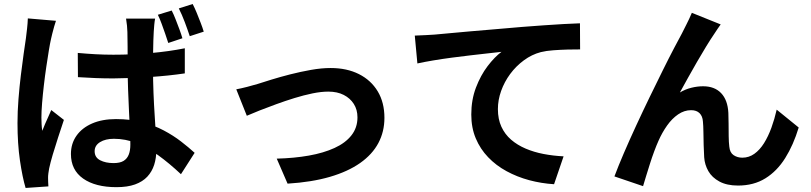

<svg xmlns="http://www.w3.org/2000/svg" viewBox="-20 -863 3990 945"><path d="M362.8 -602.5Q406.4 -598.5 449.8 -596.1Q493.2 -593.7 537.7 -593.7Q629.9 -593.7 720.9 -601.7Q811.9 -609.8 889.6 -625.4V-501.8Q810.9 -490.1 719.7 -484Q628.5 -477.9 537.9 -477.1Q494.3 -477.1 450.9 -478.7Q407.6 -480.3 363.6 -483.3ZM743.4 -771.4Q740.7 -757 739.2 -740.1Q737.7 -723.2 736.7 -706.8Q735.7 -690.7 734.8 -663.4Q733.9 -636.1 733.5 -602.6Q733.1 -569 733.1 -532.8Q733.1 -464.2 735.5 -404.9Q737.9 -345.6 741.3 -295.2Q744.7 -244.8 747.1 -202.5Q749.4 -160.1 749.4 -124.4Q749.4 -85.2 738.8 -51.7Q728.1 -18.3 705.1 6.5Q682 31.2 644.7 44.7Q607.4 58.2 553.4 58.2Q449.4 58.2 389.2 15.9Q329.1 -26.4 329.1 -105Q329.1 -156 356.3 -194.8Q383.6 -233.7 433.4 -255.3Q483.2 -276.9 550.9 -276.9Q621.7 -276.9 680 -261.6Q738.4 -246.2 785.8 -221.1Q833.2 -196 870.9 -166.8Q908.6 -137.7 938 -110.8L870.6 -5.6Q812.7 -59.9 758.6 -98.9Q704.4 -137.9 651 -158.9Q597.6 -179.9 540.8 -179.9Q498.9 -179.9 472.4 -163.5Q445.8 -147.1 445.8 -118.7Q445.8 -88.3 472.8 -74.3Q499.7 -60.3 538.9 -60.3Q570.2 -60.3 587.9 -70.9Q605.6 -81.6 613.6 -101.9Q621.6 -122.2 621.6 -151.4Q621.6 -177.1 619.6 -219.4Q617.6 -261.8 615 -313.6Q612.4 -365.3 610.4 -421.6Q608.4 -478 608.4 -532.3Q608.4 -589.3 608 -636.1Q607.6 -682.8 607 -705Q607 -716.7 605.1 -736.5Q603.1 -756.3 600.4 -771.4ZM255.4 -760.6Q251.8 -750.7 246.7 -732.8Q241.6 -714.9 237.3 -697.5Q233.1 -680.1 231.1 -671.1Q226.4 -650.7 220.5 -615.1Q214.6 -579.4 208 -534.9Q201.3 -490.4 196 -444Q190.6 -397.5 187.2 -355.8Q183.8 -314.1 183.8 -284.1Q183.8 -269.8 184.7 -252.1Q185.5 -234.4 188.1 -219.1Q194.7 -237 202.2 -253.7Q209.6 -270.5 217.5 -287.9Q225.5 -305.2 232.3 -321.4L294.5 -272.9Q280.6 -231.6 266 -186.6Q251.3 -141.7 239.5 -101.6Q227.7 -61.4 221.9 -34Q219.9 -24 218.1 -10Q216.3 3.9 216.6 12.4Q216.8 20.1 217 31.7Q217.2 43.2 218.2 54.4L106 62.1Q90.4 10 78.2 -72.8Q66.1 -155.6 66.1 -257.4Q66.1 -313.7 70.9 -374.9Q75.7 -436.1 82.7 -493.4Q89.6 -550.7 96.4 -598Q103.3 -645.3 107.5 -674.4Q110.3 -695.4 113.2 -722Q116.2 -748.6 117 -772.4ZM825.1 -811.2Q834.9 -792.1 844.5 -767.4Q854.2 -742.7 863.2 -718.4Q872.2 -694.1 877.8 -674.7L808.2 -651.5Q801.2 -673.5 792.8 -697.7Q784.4 -721.9 775.6 -745.9Q766.9 -770 756.9 -790.3ZM928.3 -843.3Q938.3 -824 948.4 -799.4Q958.4 -774.8 967.7 -750.7Q977 -726.7 982.8 -707.2L914 -684.9Q903.3 -717.3 889.3 -754.5Q875.3 -791.7 860.1 -821.6Z M1142.9 -423.4Q1165.7 -427.6 1195.9 -435.3Q1226.2 -443 1248.9 -450Q1274.3 -458.3 1316.2 -471.2Q1358.1 -484.1 1408.4 -497Q1458.8 -509.8 1510.5 -519Q1562.2 -528.2 1607.6 -528.2Q1686.9 -528.2 1746.4 -498.4Q1805.9 -468.5 1839 -413.6Q1872.1 -358.7 1872.1 -282.9Q1872.1 -215.2 1842.4 -159.1Q1812.6 -103 1752.7 -60.8Q1692.7 -18.6 1603.5 7.5Q1514.3 33.5 1395.4 40.9L1342.1 -82.2Q1427.7 -84.4 1500.1 -97.2Q1572.6 -110 1626.3 -134.6Q1680.1 -159.1 1709.7 -196.8Q1739.4 -234.5 1739.4 -285.2Q1739.4 -323.1 1721.5 -351.3Q1703.6 -379.6 1671.8 -395.8Q1640 -412.1 1595.9 -412.1Q1560.8 -412.1 1517.9 -403.3Q1475 -394.4 1429.4 -380.4Q1383.7 -366.3 1339.7 -350.2Q1295.6 -334.1 1257.9 -319.3Q1220.3 -304.4 1194.8 -293.2Z M2021.5 -687.8Q2051 -688.8 2078.2 -690.3Q2105.4 -691.8 2119.6 -692.8Q2150.7 -695.6 2196.1 -699.8Q2241.5 -704 2297.7 -709Q2354 -713.9 2418.1 -719.2Q2482.2 -724.6 2551.2 -730.6Q2602.9 -734.8 2654.8 -738.3Q2706.6 -741.8 2753.1 -744.6Q2799.6 -747.3 2834.5 -748.3L2835.2 -619.8Q2808.4 -620.1 2773.3 -619.1Q2738.3 -618.1 2703.7 -615.6Q2669 -613.2 2641.9 -606.5Q2597.1 -594.7 2558.4 -566.1Q2519.7 -537.6 2491 -498.8Q2462.4 -460 2446.5 -415.4Q2430.6 -370.8 2430.6 -326.1Q2430.6 -276.8 2447.7 -239.4Q2464.9 -202 2495.6 -175.5Q2526.3 -149 2567.2 -131.6Q2608 -114.2 2655.5 -105.1Q2703 -96 2753.9 -93.5L2707 43.7Q2644.2 39.8 2584.6 23.8Q2524.9 7.7 2473.3 -20.4Q2421.6 -48.4 2382.7 -89Q2343.7 -129.5 2321.7 -181.9Q2299.6 -234.2 2299.6 -299.3Q2299.6 -371.6 2322.6 -432Q2345.7 -492.5 2380 -537.6Q2414.4 -582.7 2448.2 -607.8Q2420 -604.6 2380.6 -600.3Q2341.2 -596 2295.4 -590.6Q2249.7 -585.3 2202.9 -579.1Q2156.1 -572.9 2112.5 -565.6Q2069 -558.3 2034.3 -550.7Z M3527.1 -742.8Q3519.7 -733.2 3511.5 -720.5Q3503.3 -707.8 3495.1 -695.7Q3476.9 -669.1 3455.2 -633.5Q3433.5 -598 3410.7 -558.5Q3387.9 -518.9 3366.3 -480.2Q3344.7 -441.4 3326.3 -407.8Q3353.9 -424.1 3383.2 -431.2Q3412.5 -438.4 3440.6 -438.4Q3497.1 -438.4 3529.3 -404.6Q3561.6 -370.7 3564.9 -307.7Q3565.9 -285.5 3566 -254.6Q3566.1 -223.7 3566.5 -193Q3566.9 -162.3 3569.5 -141.4Q3572.2 -111.7 3590.8 -99.3Q3609.3 -86.9 3633.7 -86.9Q3666 -86.9 3692.7 -105.9Q3719.5 -124.9 3740.4 -158.3Q3761.3 -191.8 3776.8 -234.4Q3792.3 -277 3802.8 -323.3L3911.1 -235.4Q3885.1 -149.5 3844.8 -85.2Q3804.5 -20.8 3747.2 14.7Q3689.9 50.3 3612.5 50.3Q3557.6 50.3 3521 30.5Q3484.4 10.7 3466.4 -20.8Q3448.4 -52.4 3445.9 -88.7Q3444.1 -116 3443.3 -149.2Q3442.5 -182.4 3442.1 -213.6Q3441.7 -244.8 3439.7 -264.8Q3438 -291.3 3423.1 -306Q3408.3 -320.7 3381.4 -320.7Q3347.9 -320.7 3317.7 -300.1Q3287.5 -279.4 3263.2 -245Q3238.9 -210.6 3221 -170Q3211.1 -148 3200 -118.2Q3188.9 -88.5 3178.8 -56.4Q3168.7 -24.4 3159.8 4.4Q3150.9 33.1 3145.1 53.2L3004.1 5.3Q3022.9 -44.9 3050.5 -109.2Q3078.2 -173.6 3111.1 -244.8Q3144 -316 3177.9 -385.8Q3211.9 -455.7 3242.9 -518.3Q3273.9 -580.9 3298.5 -627.6Q3323 -674.3 3336.2 -698.3Q3345.8 -718.2 3358.8 -743.2Q3371.8 -768.2 3385.2 -799.9Z"/></svg>

Font: Noto Sans SC Thin
Style: Regular
Weight: 100
Designer: Ryoko NISHIZUKA 西塚涼子 (kana, bopomofo & ideographs); Paul D. Hunt (Latin, Greek & Cyrillic); Sandoll Communications 산돌커뮤니
Foundry: Adobe
Version: Version 2.004-H2;hotconv 1.0.118;makeotfexe 2.5.65603